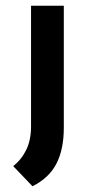

<svg xmlns="http://www.w3.org/2000/svg" viewBox="-20 -444 315 668"><path d="M93 204 26 134Q55 111 71.5 77Q88 43 88 -4V-424H202V1Q202 75 176.5 125Q151 175 93 204Z"/></svg>

Font: Reem Kufi Fun Medium
Style: Regular
Weight: 500
Designer: Khaled Hosny
Version: Version 1.005